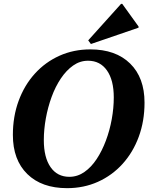

<svg xmlns="http://www.w3.org/2000/svg" viewBox="-20 -963 774 999"><path d="M329 16Q197 16 122 -57.5Q47 -131 47 -261Q47 -357 77 -438.5Q107 -520 161.5 -580Q216 -640 289.5 -673Q363 -706 450 -706Q582 -706 657 -632.5Q732 -559 732 -429Q732 -333 702 -251.5Q672 -170 617.5 -110Q563 -50 489.5 -17Q416 16 329 16ZM341 -43Q383 -43 419 -68Q455 -93 483 -135.5Q511 -178 531 -231.5Q551 -285 561.5 -343Q572 -401 572 -456Q572 -546 536.5 -596.5Q501 -647 438 -647Q396 -647 360.5 -622Q325 -597 296.5 -554.5Q268 -512 248.5 -458.5Q229 -405 218.5 -347Q208 -289 208 -234Q208 -144 243 -93.5Q278 -43 341 -43ZM453 -734 439 -753 610 -943H616L701 -825V-819Z"/></svg>

Font: Platypi SemiBold
Style: Italic
Weight: 600
Italic angle: -13°
Designer: David Sargent
Foundry: Bolt Cutter Type
Version: Version 1.200; ttfautohint (v1.8.4.7-5d5b)